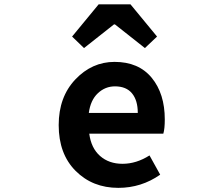

<svg xmlns="http://www.w3.org/2000/svg" viewBox="-20 -863 1040 896"><path d="M532.2 13.7Q412.1 13.7 333 -65.4Q253.9 -144.5 253.9 -279.3Q253.9 -410.2 331.5 -492.2Q409.2 -574.2 514.6 -574.2Q627 -574.2 688 -500Q749 -425.8 749 -305.7Q749 -261.7 742.2 -239.3H396.5Q405.3 -171.9 446.8 -135.3Q488.3 -98.6 551.8 -98.6Q616.2 -98.6 677.7 -137.7L727.5 -47.9Q639.6 13.7 532.2 13.7ZM394.5 -335.9H623Q623 -394.5 596.2 -427.2Q569.3 -460 516.6 -460Q470.7 -460 436.5 -427.7Q402.3 -395.5 394.5 -335.9ZM316.4 -692.4 440.4 -842.8H588.9L712.9 -692.4L656.2 -638.7L516.6 -749H511.7L372.1 -638.7Z"/></svg>

Font: Gen Shin Gothic Monospace Bold
Style: Bold
Weight: 700
Designer: [Source Han Sans]
Ryoko NISHIZUKA  (kana & ideographs); Paul D. Hunt (Latin, Greek & Cyrillic); Wenlong ZHANG  (bopomofo
Version: Version 1.002.20150607